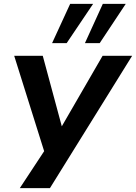

<svg xmlns="http://www.w3.org/2000/svg" viewBox="-20 -788 700 988"><path d="M82 180 219 -28 221 34 53 -501H200L298 -138L508 -501H660L237 180ZM417 -566 509 -768H627L493 -566ZM248 -566 341 -768H459L323 -566Z"/></svg>

Font: Nunito Sans 7pt SemiExpanded
Style: Bold Italic
Weight: 700
Width: 6
Italic angle: -9°
Designer: Vernon Adams
Foundry: Vernon Adams
Version: Version 3.101;gftools[0.9.27]